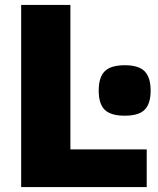

<svg xmlns="http://www.w3.org/2000/svg" viewBox="-20 -760 643 780"><path d="M66 -740H266V-153H576V0H66ZM487 -290Q430 -290 405.5 -314Q381 -338 381 -392Q381 -446 405.5 -470.5Q430 -495 487 -495Q544 -495 568 -470Q592 -445 592 -392Q592 -339 568 -314.5Q544 -290 487 -290Z"/></svg>

Font: Encode Sans Normal
Style: ExtraBold
Weight: 800
Designer: Pablo Impallari, Andres Torresi
Foundry: Pablo Impallari, Andres Torresi
Version: Version 1.000; ttfautohint (v1.00) -l 8 -r 50 -G 200 -x 14 -